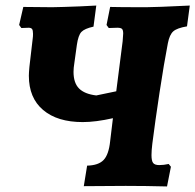

<svg xmlns="http://www.w3.org/2000/svg" viewBox="-20 -670 704 692"><path d="M664 -650 654 -575Q618 -569 604.5 -557Q591 -545 585 -514Q571 -442 555 -336.5Q539 -231 529 -152Q526 -127 526 -111Q526 -90 532 -82.5Q538 -75 554 -75Q570 -75 588 -79L596 -69L582 2Q504 0 433 0L282 1L294 -73Q335 -74 353.5 -93.5Q372 -113 377 -161L387 -244Q325 -230 278 -230Q187 -230 135.5 -273.5Q84 -317 84 -397Q84 -407 86 -429L98 -532Q99 -538 99 -548Q99 -561 95.5 -565.5Q92 -570 83 -570L57 -569L49 -580L64 -645L168 -644Q185 -644 210 -645Q235 -646 267 -647L327 -650L317 -574Q285 -567 273.5 -555Q262 -543 257 -508L248 -443Q245 -425 245 -411Q245 -371 265 -351Q285 -331 327 -326L399 -341L422 -521L424 -549Q424 -562 419.5 -566Q415 -570 403 -570L372 -569L364 -580L377 -645Q408 -644 507 -644Q540 -644 664 -650Z"/></svg>

Font: Alegreya ExtraBold
Style: Italic
Weight: 800
Italic angle: -7°
Designer: Juan Pablo del Peral
Foundry: Huerta Tipografica
Version: Version 2.007; ttfautohint (v1.6)